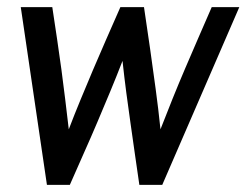

<svg xmlns="http://www.w3.org/2000/svg" viewBox="-20 -511 688 536"><path d="M126 -491Q133 -444 139.5 -401Q146 -358 151.5 -316.5Q157 -275 162 -234Q167 -193 172 -150Q188 -192 205 -233Q222 -274 239.5 -315.5Q257 -357 276 -400Q295 -443 316 -491H382Q391 -432 399 -375Q407 -318 414.5 -263Q422 -208 428 -150Q445 -194 462 -236Q479 -278 496.5 -319Q514 -360 532.5 -402.5Q551 -445 571 -491H648L433 5H369Q362 -42 356 -85Q350 -128 344 -169.5Q338 -211 332.5 -253Q327 -295 322 -341Q305 -297 287.5 -255Q270 -213 252 -170.5Q234 -128 214.5 -84.5Q195 -41 175 5H111L38 -491Z"/></svg>

Font: Rosario Medium
Style: Italic
Weight: 500
Italic angle: -8.05°
Version: Version 1.201